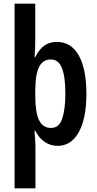

<svg xmlns="http://www.w3.org/2000/svg" viewBox="-20 -780 526 1040"><path d="M448 -271Q448 -139 407 -64.5Q366 10 292 10Q254 10 222.5 -11Q191 -32 171 -72H167Q169 -44 170.5 -23Q172 -2 172 13V240H59V-760H171V-563Q171 -540 170 -517Q169 -494 167 -471H171Q195 -517 223 -535Q251 -553 288 -553Q365 -553 406.5 -480Q448 -407 448 -271ZM334 -270Q334 -367 315 -412.5Q296 -458 256 -458Q212 -458 191.5 -417Q171 -376 171 -286V-262Q171 -171 191.5 -129Q212 -87 256 -87Q301 -87 317.5 -139Q334 -191 334 -270Z"/></svg>

Font: Noto Sans Arabic ExtCond SemBd
Style: Regular
Weight: 600
Width: 2
Designer: Monotype Design Team, Nadine Chahine, Nizar Qandah and Khaled Hosny
Foundry: Monotype Imaging Inc.
Version: Version 2.012; ttfautohint (v1.8.4.7-5d5b)